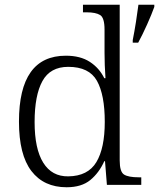

<svg xmlns="http://www.w3.org/2000/svg" viewBox="-20 -780 671 810"><path d="M261 10Q165 10 112.5 -58.5Q60 -127 60 -267Q60 -545 258 -545Q319 -545 359 -519Q399 -493 420 -450H425Q423 -476 422 -505Q421 -534 421 -557V-655Q421 -705 402.5 -716.5Q384 -728 346 -728H330V-760H485V-103Q485 -55 503.5 -43.5Q522 -32 565 -32H576V0H431L423 -100H420Q398 -51 361 -20.5Q324 10 261 10ZM268 -36Q351 -37 386.5 -96Q422 -155 422 -266Q422 -380 389 -439Q356 -498 268 -498Q192 -498 159 -438Q126 -378 126 -265Q126 -152 162.5 -93.5Q199 -35 268 -36ZM540 -611Q547 -646 553.5 -687Q560 -728 564 -760H631V-751Q620 -720 600.5 -676.5Q581 -633 563 -600H540Z"/></svg>

Font: Noto Serif Myanmar Light
Style: Regular
Weight: 300
Designer: Ben Mitchell and the Monotype Design Team
Foundry: Monotype Imaging Inc.
Version: Version 2.106; ttfautohint (v1.8.4.7-5d5b)